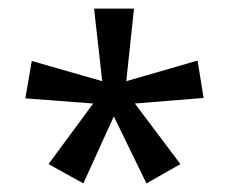

<svg xmlns="http://www.w3.org/2000/svg" viewBox="-20 -780 535 447"><path d="M292 -760 274 -591 440 -639 454 -552 294 -539 400 -398 321 -353 245 -509 174 -353 93 -398 197 -539 39 -551 54 -638 218 -591 199 -760Z"/></svg>

Font: Noto Sans SemiCondensed
Style: Regular
Weight: 400
Width: 4
Designer: Monotype Design Team
Foundry: Monotype Imaging Inc.
Version: Version 2.013; ttfautohint (v1.8.4.7-5d5b)